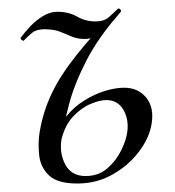

<svg xmlns="http://www.w3.org/2000/svg" viewBox="-20 -423 417 457"><path d="M164.2 13.8Q117 13.8 96.8 -5.3Q76.6 -24.4 73.3 -53.2Q70 -82 74.4 -109.2Q82.8 -158.4 103.6 -201.6Q124.4 -244.8 162.6 -292.6Q200.8 -340.4 260.4 -402L267.4 -395Q212.8 -332.6 184.5 -276.6Q156.2 -220.6 144.1 -173.9Q132 -127.2 126.2 -90.6Q121.2 -57.8 135.7 -30.9Q150.2 -4 183.8 -4Q214.8 -4 235.8 -22.5Q256.8 -41 268.9 -65.9Q281 -90.8 283.2 -110.8Q286.6 -140 273.3 -162.4Q260 -184.8 232.8 -184.8Q217.4 -184.8 195.3 -175.5Q173.2 -166.2 153.8 -145.5Q134.4 -124.8 126.2 -90.6L113.4 -91.6Q119 -122.4 137.4 -145.4Q155.8 -168.4 180.4 -183.7Q205 -199 229.9 -206.6Q254.8 -214.2 275.2 -214.2Q308.8 -214.2 327.9 -190.8Q347 -167.4 341 -129.2Q335.8 -95.2 310.9 -62.2Q286 -29.2 248 -7.7Q210 13.8 164.2 13.8ZM36.6 -326.4Q34.8 -325.2 31.3 -328.2Q27.8 -331.2 29.6 -333.4Q37.8 -345 51.3 -359.5Q64.8 -374 81.9 -384.5Q99 -395 116.4 -395Q143.4 -395 163.5 -383.5Q183.6 -372 207.4 -372Q227.4 -372 238.9 -382Q250.4 -392 260.4 -402Q262.4 -404 265.9 -401Q269.4 -398 267.4 -395Q239.2 -359.2 219.7 -344.7Q200.2 -330.2 182.6 -330.2Q163.8 -330.2 150.2 -336.2Q136.6 -342.2 122.1 -347.8Q107.6 -353.4 85.6 -353.4Q66.8 -353.4 56.3 -344.8Q45.8 -336.2 36.6 -326.4Z"/></svg>

Font: Cormorant Garamond Light
Style: Italic
Weight: 300
Italic angle: -10°
Designer: Christian Thalmann (Catharsis Fonts)
Foundry: Catharsis Fonts
Version: Version 4.001